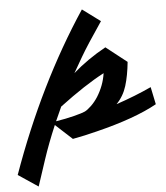

<svg xmlns="http://www.w3.org/2000/svg" viewBox="-258 -770 958 1110"><g transform="rotate(-5 221.5 -215.0)"><path d="M184 -351Q268 -425 375 -484L496 -389Q488 -309 470 -251Q452 -193 411 -151Q524 -189 616 -232L637 -131Q510 -60 283 -4Q213 14 142 27L45 -62Q2 39 -28.5 131Q-59 223 -79 284L-194 207Q-12 -305 259 -714L363 -637Q273 -505 236.5 -442Q200 -379 184 -351ZM54 -83Q111 -92 160 -104.5Q209 -117 224.5 -124.5Q240 -132 262 -153Q284 -174 302 -202Q342 -266 352 -336Q241 -278 91 -165Z"/></g></svg>

Font: Vampiro One
Style: Regular
Weight: 400
Designer: Riccardo De Franceschi
Foundry: Sorkin Type Co.
Version: Version 1.002